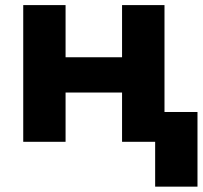

<svg xmlns="http://www.w3.org/2000/svg" viewBox="-20 -548 783 742"><path d="M69.8 0V-528.3H233.4V-326.7H451.7V-528.3H615.7V0H451.7V-190.4H233.4V0ZM743.2 -115.2V173.3H579.6V-115.2Z"/></svg>

Font: Bert Sans Black
Style: Regular
Weight: 900
Designer: Christian Robertson, Adam Twardoch, & Cristiano Sobral
Foundry: Google
Version: Version 12.135;January 10, 2020;FontCreator 12.0.0.2547 64-b